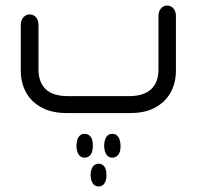

<svg xmlns="http://www.w3.org/2000/svg" viewBox="-20 -408 710 693"><path d="M451 0H220Q167 0 130 -20Q93 -40 74 -74.5Q55 -109 55 -154V-318Q55 -335 64.5 -345.5Q74 -356 87 -356Q101 -356 110 -345.5Q119 -335 119 -318V-157Q119 -111 145 -86Q171 -61 226 -61H445Q499 -61 525.5 -86Q552 -111 552 -157V-350Q552 -367 561 -377.5Q570 -388 583 -388Q597 -388 606 -377.5Q615 -367 615 -350V-154Q615 -109 596 -74.5Q577 -40 540.5 -20Q504 0 451 0ZM285 161Q272 161 264.5 150.5Q257 140 256 121V115Q257 96 264.5 85.5Q272 75 285 75Q299 75 307 85.5Q315 96 315 115V121Q315 140 307 150.5Q299 161 285 161ZM385 161Q372 161 364.5 150.5Q357 140 356 121V115Q357 96 364.5 85.5Q372 75 385 75Q399 75 406.5 85.5Q414 96 415 115V121Q415 140 407 150.5Q399 161 385 161ZM307 221Q308 203 315.5 193Q323 183 336 183Q349 183 356.5 193Q364 203 364 221V226Q364 244 356.5 254.5Q349 265 336 265Q323 265 315.5 254.5Q308 244 307 226Z"/></svg>

Font: Beiruti
Style: Regular
Weight: 400
Designer: Arlette Boutros
Foundry: Boutros
Version: Version 1.41